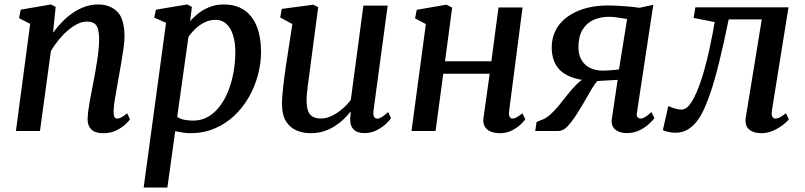

<svg xmlns="http://www.w3.org/2000/svg" viewBox="-20 -588 3612 862"><path d="M218 -441Q237 -467.5 259.8 -490.5Q282.5 -513.5 308.2 -531Q334 -548.5 362.2 -558.2Q390.5 -568 420 -568Q473.5 -568 506.2 -536Q539 -504 539 -422.5Q539 -402 534.5 -371Q530 -340 524.5 -307Q519 -274 514 -247Q510 -222 504.5 -193.2Q499 -164.5 494.8 -136.8Q490.5 -109 490 -87.5Q490 -70 494 -62.8Q498 -55.5 504.5 -55.5Q514 -55.5 524.8 -61Q535.5 -66.5 551 -79.5L563.5 -52.5Q560 -46 544 -30.8Q528 -15.5 502.8 -2.8Q477.5 10 444 10Q417 10 401.2 1.2Q385.5 -7.5 379 -22.8Q372.5 -38 373.5 -58Q374 -72.5 376.5 -91.8Q379 -111 383 -133Q387 -155 391.2 -177.2Q395.5 -199.5 399.5 -220Q403.5 -241 407.8 -265Q412 -289 416 -314.8Q420 -340.5 422.5 -365.2Q425 -390 425 -412Q424.5 -443.5 419 -460.5Q413.5 -477.5 401.2 -484.2Q389 -491 368.5 -491Q349.5 -491 328 -480.5Q306.5 -470 285 -451.8Q263.5 -433.5 243.8 -409.5Q224 -385.5 208.5 -359L159.5 0H51.5L115.5 -481L65.5 -506.5L73 -544.5L208.5 -568L230 -557Z M625 254 725.5 -485.5 672.5 -509 680 -544.5 820.5 -568 841.5 -557 833.5 -492.5Q849.5 -511.5 871.8 -528.8Q894 -546 922.2 -557Q950.5 -568 984 -568Q1040.5 -568 1077.8 -541.8Q1115 -515.5 1133.5 -467.8Q1152 -420 1152 -356Q1152 -303.5 1138 -251.2Q1124 -199 1097.2 -152Q1070.5 -105 1031.8 -68.5Q993 -32 943.2 -11Q893.5 10 834 10Q818 10 800.5 7.2Q783 4.5 766.5 1L731.5 254ZM775.5 -63Q790 -54 808 -50.2Q826 -46.5 846.5 -46.5Q885.5 -46.5 916 -64.8Q946.5 -83 969.2 -114.2Q992 -145.5 1007 -185.2Q1022 -225 1029.2 -268.2Q1036.5 -311.5 1036.5 -353.5Q1036.5 -398 1026 -430.8Q1015.5 -463.5 996 -481.2Q976.5 -499 948.5 -499Q921 -499 897.8 -487.2Q874.5 -475.5 856.2 -457.8Q838 -440 826 -422.5Z M1375 10Q1341 10 1312 -2Q1283 -14 1264.8 -42.2Q1246.5 -70.5 1246 -120Q1246 -137.5 1247.5 -158.2Q1249 -179 1251.8 -202Q1254.5 -225 1257.5 -248.8Q1260.5 -272.5 1264 -294.5L1292.5 -480L1238 -509.5L1245 -548L1387 -567L1408.5 -556L1373.5 -290.5Q1371 -269 1368 -248.2Q1365 -227.5 1362.5 -208Q1360 -188.5 1358.2 -170.5Q1356.5 -152.5 1356.5 -137Q1356.5 -105 1364.2 -87.5Q1372 -70 1386.2 -63Q1400.5 -56 1420.5 -56Q1445.5 -56 1470.5 -68.2Q1495.5 -80.5 1517.5 -99.5Q1539.5 -118.5 1555 -139.5L1611.5 -563H1720.5L1657 -92Q1654.5 -73 1659.2 -64.2Q1664 -55.5 1673 -55.5Q1682.5 -55.5 1693.5 -62Q1704.5 -68.5 1723 -85L1735.5 -57.5Q1731.5 -50 1715 -34Q1698.5 -18 1673 -4.2Q1647.5 9.5 1616 9.5Q1583.5 9.5 1567.5 -7Q1551.5 -23.5 1552.5 -51Q1552 -53 1552.2 -56.8Q1552.5 -60.5 1553 -65.5Q1553.5 -70.5 1554 -75.5Q1554.5 -80.5 1555 -85L1553.5 -86Q1539 -68.5 1521 -51.2Q1503 -34 1480.8 -20.2Q1458.5 -6.5 1432.2 1.8Q1406 10 1375 10Z M2266 -91.5Q2263.5 -73 2268 -64.2Q2272.5 -55.5 2280 -55.5Q2289 -55.5 2299 -60.8Q2309 -66 2325.5 -79.5L2338.5 -52.5Q2334 -45.5 2318.8 -30.5Q2303.5 -15.5 2279 -2.8Q2254.5 10 2224.5 10Q2200.5 10 2182.8 2.5Q2165 -5 2156.2 -20.2Q2147.5 -35.5 2150.5 -57.5L2178.5 -257H1970L1935.5 0H1827.5L1892 -480L1843.5 -505.5L1851 -544L1984.5 -567L2010 -554L1978 -313H2186L2218 -554.5H2326Z M2904.5 -85 2918 -57.5Q2913.5 -51 2896.8 -34.5Q2880 -18 2853.8 -4.2Q2827.5 9.5 2794 9.5Q2761 9.5 2742.8 -6Q2724.5 -21.5 2726 -48L2753 -229.5Q2741 -228.5 2724 -227.8Q2707 -227 2690.2 -226Q2673.5 -225 2661.5 -224Q2649.5 -210 2637 -189.5Q2624.5 -169 2610.5 -144Q2596.5 -119 2580 -92.5Q2557.5 -55 2534.2 -27.5Q2511 0 2487 0H2383L2389 -40.5L2409 -48.5Q2431 -56 2451 -74Q2471 -92 2490 -115.5Q2509 -139 2528.2 -163.5Q2547.5 -188 2567.8 -208.2Q2588 -228.5 2610 -240L2628.5 -225.5Q2578 -229 2544.5 -242Q2511 -255 2492 -275.2Q2473 -295.5 2465 -321Q2457 -346.5 2457 -374Q2457 -431.5 2488.2 -473.8Q2519.5 -516 2577 -539.8Q2634.5 -563.5 2713 -563.5Q2728 -563.5 2751.5 -562.2Q2775 -561 2801.5 -558.8Q2828 -556.5 2851.5 -553L2913 -566.5L2839 -78.5Q2837 -66 2843.5 -60.8Q2850 -55.5 2856 -55.5Q2865 -55.5 2877 -62.8Q2889 -70 2904.5 -85ZM2759 -276.5 2795.5 -502.5Q2788.5 -503.5 2773.8 -506.2Q2759 -509 2742.2 -510.8Q2725.5 -512.5 2712.5 -512.5Q2676 -512.5 2645 -498.8Q2614 -485 2595.5 -454.8Q2577 -424.5 2577 -374.5Q2577 -328.5 2605.5 -299.8Q2634 -271 2688.5 -271Q2699 -271 2713.5 -272Q2728 -273 2741 -274.2Q2754 -275.5 2759 -276.5Z M3445.5 -91.5Q3442.5 -70.5 3448 -63Q3453.5 -55.5 3460.5 -55.5Q3469.5 -55.5 3481 -61Q3492.5 -66.5 3508.5 -79.5L3521.5 -52.5Q3515 -43 3496.5 -28.2Q3478 -13.5 3452.2 -1.8Q3426.5 10 3397.5 10Q3362.5 10 3342.5 -7.5Q3322.5 -25 3328.5 -62L3400 -501H3251.5Q3229.5 -393.5 3209.2 -310.8Q3189 -228 3168.5 -168.2Q3148 -108.5 3126.5 -70Q3105.5 -33 3077 -12.5Q3048.5 8 3011 8Q2995.5 8 2977.5 3.5Q2959.5 -1 2956 -4L2980.5 -112Q2984 -110 2993.8 -106.2Q3003.5 -102.5 3016 -99.2Q3028.5 -96 3040 -96Q3055.5 -96 3069.5 -110.5Q3083.5 -125 3096.2 -150Q3109 -175 3120.5 -206.8Q3132 -238.5 3141.5 -272.5Q3154 -317 3163.5 -360.2Q3173 -403.5 3179.5 -437.8Q3186 -472 3188.5 -489L3094 -507.5L3102 -555H3520Z"/></svg>

Font: Merriweather Medium
Style: Italic
Weight: 500
Italic angle: -7.8°
Version: Version 2.101